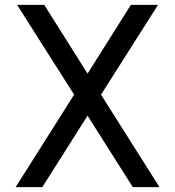

<svg xmlns="http://www.w3.org/2000/svg" viewBox="-20 -765 716 785"><path d="M44 0 283 -378 50 -745H161L338 -464L515 -745H626L393 -378L632 0H523L338 -292L153 0Z"/></svg>

Font: Plus Jakarta Text
Style: Regular
Weight: 400
Designer: Gumpita Rahayu
Foundry: Tokotype Studio
Version: Version 1.000